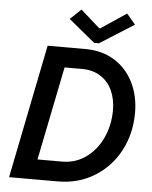

<svg xmlns="http://www.w3.org/2000/svg" viewBox="-61 -979 813 1029"><g transform="rotate(5 345.5 -464.5)"><path d="M171.4 -719.7H375.5Q464.4 -719.7 531 -678.5Q597.7 -637.2 633.5 -564.9Q669.4 -492.7 669.4 -401.9Q669.4 -290.5 621.1 -198.7Q572.8 -106.9 485.8 -53.5Q398.9 0 288.6 0H26.9ZM550.3 -405.3Q550.3 -465.8 528.6 -512.5Q506.8 -559.1 465.3 -585.4Q423.8 -611.8 366.7 -611.8H272L170.4 -107.9H302.7Q375.5 -107.9 432.1 -149.2Q488.8 -190.4 519.5 -258.8Q550.3 -327.1 550.3 -405.3ZM276.9 -873 335.4 -928.7 439 -836.9H443.8L581.1 -928.7L627.9 -873L444.3 -756.8H418Z"/></g></svg>

Font: Reddit Sans Chocolate SemiBold
Style: Italic
Weight: 600
Italic angle: -11.25°
Designer: Stephen Hutchings
Version: Version 1.013